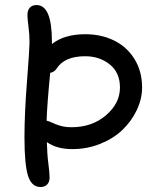

<svg xmlns="http://www.w3.org/2000/svg" viewBox="-20 -772 630 762"><path d="M141.1 -29.8Q105.5 -29.8 91.3 -74Q77.1 -118.2 77.1 -228Q77.1 -321.3 87.2 -450.4Q97.2 -579.6 97.2 -603Q97.2 -635.3 93 -666.7Q88.9 -698.2 88.9 -711.9Q88.9 -731.4 98.4 -741.7Q107.9 -752 125 -752Q186 -752 186 -607.9V-597.2Q234.9 -636.2 318.8 -636.2Q380.9 -636.2 431.6 -611.8Q482.4 -587.4 513.2 -538.6Q543.9 -489.7 543.9 -424.8Q543.9 -379.4 522.9 -335.2Q502 -291 466.1 -256.6Q430.2 -222.2 377.9 -201.2Q325.7 -180.2 267.1 -180.2Q205.1 -180.2 166 -208Q167 -160.2 171.9 -123.3Q176.8 -86.4 176.8 -67.9Q176.8 -49.8 167.2 -39.8Q157.7 -29.8 141.1 -29.8ZM204.1 -499Q195.3 -485.8 179.2 -482.9Q167 -358.4 165 -293Q173.8 -291.5 187.3 -284.9Q200.7 -278.3 219.7 -272.7Q238.8 -267.1 264.2 -267.1Q345.2 -267.1 400.6 -314.5Q456.1 -361.8 456.1 -424.8Q456.1 -483.9 415.5 -516.4Q375 -548.8 317.9 -548.8Q235.4 -548.8 204.1 -499Z"/></svg>

Font: Shantell Sans Bouncy
Style: Regular
Weight: 400
Designer: Stephen Nixon, Anya Danilova, Shantell Martin
Foundry: Arrow Type
Version: Version 1.006;[9816181b4]